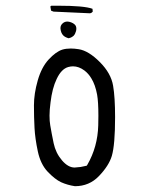

<svg xmlns="http://www.w3.org/2000/svg" viewBox="-20 -660 540 668"><path d="M182.6 -640.1Q171.4 -640.1 158.7 -640.1L156.2 -638.7L155.3 -636.7L157.7 -623L166 -619.6L292 -613.8Q297.4 -613.8 301.3 -618.2L302.7 -619.6L301.8 -629.4Q273.4 -640.1 182.6 -640.1ZM214.4 -585Q204.1 -585 196.8 -577.6Q190.4 -571.3 190.4 -562.5Q190.4 -561.5 190.4 -560.5Q191.9 -544.9 200.2 -536.6Q206.5 -530.3 218.8 -526.9Q226.6 -528.8 230.2 -531.2Q233.9 -533.7 235.4 -534.9Q236.8 -536.1 237.3 -536.9Q237.8 -537.6 238.3 -538.3Q238.8 -539.1 239.3 -539.6Q240.2 -541 241.2 -543Q245.6 -551.8 245.6 -560.5Q245.6 -569.3 240.2 -574.5Q234.9 -579.6 227.3 -582.3Q219.7 -585 214.4 -585ZM239.7 -77.1Q216.8 -77.1 195.3 -102.5Q173.8 -127.9 166.7 -161.4Q159.7 -194.8 154.8 -224.1Q152.3 -238.3 152.3 -257.8Q152.3 -277.3 155.8 -303.7Q161.6 -353 177.2 -385.3Q193.4 -419.9 217.3 -426.8Q226.1 -429.2 233.9 -429.2Q254.4 -429.2 273.9 -414.6Q288.1 -403.8 297.9 -387.2Q311.5 -365.2 317.9 -330.6Q322.3 -305.2 322.3 -257.3Q322.3 -241.7 321.8 -223.6Q319.8 -148.9 283.7 -86.4L281.7 -83.5Q269 -80.6 260.7 -79.1Q243.2 -77.1 239.7 -77.1ZM380.4 -252.4Q380.4 -321.8 373.5 -361.8Q366.2 -405.3 327.1 -444.3Q288.1 -483.4 253.9 -488.8Q238.8 -491.2 226.1 -491.2Q209.5 -491.2 196.8 -487.3Q174.3 -480 149.4 -453.1Q124.5 -426.3 111.3 -380.1Q98.1 -334 98.1 -293.5Q98.1 -252 100.1 -214.8Q102.1 -177.7 111.6 -133.3Q121.1 -88.9 145.5 -63Q170.9 -36.1 192.9 -25.9Q214.8 -16.1 240.7 -12.2Q290.5 -12.2 324.2 -47.4Q358.9 -83.5 369.1 -117.7Q380.4 -156.2 380.4 -252.4Z"/></svg>

Font: NaikaiFont
Style: Light
Weight: 300
Version: Version 1.89